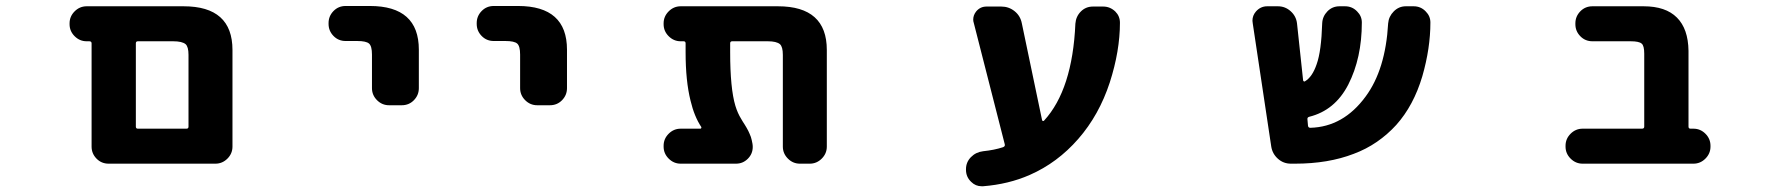

<svg xmlns="http://www.w3.org/2000/svg" viewBox="-20 -570 6040 648"><path d="M346.7 -17.6Q322.3 -17.6 305.7 -34.7Q289.1 -51.8 289.1 -75.2V-423.8Q289.1 -430.7 281.2 -430.7H272.5Q249 -430.7 231.9 -447.8Q214.8 -464.8 214.8 -488.3V-491.2Q214.8 -514.6 231.9 -531.7Q249 -548.8 272.5 -548.8H599.6Q764.6 -548.8 764.6 -401.4V-75.2Q764.6 -51.8 747.6 -34.7Q730.5 -17.6 707 -17.6ZM609.4 -135.7Q616.2 -135.7 616.2 -142.6V-384.8Q616.2 -412.1 606.4 -420.9Q594.7 -430.7 564.5 -430.7H445.3Q438.5 -430.7 438.5 -423.8V-142.6Q438.5 -135.7 445.3 -135.7Z M1293 -214.8Q1269.5 -214.8 1252.4 -231.9Q1235.4 -249 1235.4 -272.5V-385.7Q1235.4 -414.1 1225.6 -422.9Q1215.8 -431.6 1185.5 -431.6H1146.5Q1122.1 -431.6 1105.5 -448.7Q1088.9 -465.8 1088.9 -489.3V-492.2Q1088.9 -515.6 1105.5 -532.7Q1122.1 -549.8 1146.5 -549.8H1228.5Q1393.6 -549.8 1393.6 -402.3V-272.5Q1393.6 -249 1377 -231.9Q1360.4 -214.8 1335.9 -214.8Z M1793 -214.8Q1769.5 -214.8 1752.4 -231.9Q1735.4 -249 1735.4 -272.5V-385.7Q1735.4 -414.1 1725.6 -422.9Q1715.8 -431.6 1685.5 -431.6H1646.5Q1622.1 -431.6 1605.5 -448.7Q1588.9 -465.8 1588.9 -489.3V-492.2Q1588.9 -515.6 1605.5 -532.7Q1622.1 -549.8 1646.5 -549.8H1728.5Q1893.6 -549.8 1893.6 -402.3V-272.5Q1893.6 -249 1877 -231.9Q1860.4 -214.8 1835.9 -214.8Z M2679.7 -17.6Q2656.2 -17.6 2639.2 -34.7Q2622.1 -51.8 2622.1 -75.2V-384.8Q2622.1 -412.1 2612.3 -420.9Q2600.6 -430.7 2571.3 -430.7H2451.2Q2444.3 -430.7 2444.3 -423.8V-393.6Q2444.3 -271.5 2461.9 -212.9Q2469.7 -187.5 2481.4 -168.9Q2481.4 -168 2486.8 -159.7Q2492.2 -151.4 2493.7 -148.9Q2495.1 -146.5 2499.5 -139.2Q2503.9 -131.8 2505.4 -128.4Q2506.8 -125 2509.8 -118.7Q2512.7 -112.3 2514.2 -107.9Q2515.6 -103.5 2517.1 -97.2Q2518.6 -90.8 2519.5 -85.4Q2520.5 -80.1 2520.5 -74.2Q2520.5 -50.8 2503.9 -34.2Q2487.3 -17.6 2463.9 -17.6H2277.3Q2253.9 -17.6 2236.8 -34.7Q2219.7 -51.8 2219.7 -75.2V-78.1Q2219.7 -101.6 2236.8 -118.7Q2253.9 -135.7 2277.3 -135.7H2343.8Q2345.7 -135.7 2346.7 -137.7Q2347.7 -139.6 2346.7 -141.6Q2323.2 -176.8 2310.5 -230.5Q2293.9 -296.9 2293.9 -393.6V-423.8Q2293.9 -430.7 2287.1 -430.7H2277.3Q2253.9 -430.7 2236.8 -447.8Q2219.7 -464.8 2219.7 -488.3V-491.2Q2219.7 -514.6 2236.8 -531.7Q2253.9 -548.8 2277.3 -548.8H2605.5Q2770.5 -548.8 2770.5 -401.4V-75.2Q2770.5 -51.8 2753.4 -34.7Q2736.3 -17.6 2712.9 -17.6Z M3297.9 58.6Q3295.9 58.6 3293 58.6Q3272.5 58.6 3257.8 43.9Q3240.2 27.3 3240.2 2.9V1Q3240.2 -22.5 3256.8 -39.6Q3273.4 -56.6 3297.9 -59.6Q3335.9 -63.5 3365.2 -73.2Q3373 -76.2 3371.1 -83L3266.6 -492.2Q3264.6 -498 3264.6 -503.9Q3264.6 -518.6 3274.4 -531.2Q3288.1 -547.9 3309.6 -547.9H3359.4Q3384.8 -547.9 3404.3 -532.2Q3423.8 -516.6 3428.7 -491.2L3497.1 -164.1Q3498 -162.1 3500 -161.6Q3502 -161.1 3503.9 -163.1Q3599.6 -267.6 3609.4 -490.2Q3611.3 -514.6 3627.9 -531.2Q3644.5 -547.9 3668.9 -547.9H3703.1Q3726.6 -547.9 3744.1 -531.2Q3759.8 -515.6 3759.8 -493.2Q3759.8 -398.4 3725.6 -292Q3689.5 -181.6 3619.1 -101.1Q3548.8 -20.5 3455.1 20.5Q3383.8 51.8 3297.9 58.6Z M4336.9 -17.6Q4311.5 -17.6 4293 -34.2Q4274.4 -50.8 4270.5 -75.2L4208 -491.2Q4207 -496.1 4207 -500Q4207 -517.6 4218.8 -531.2Q4234.4 -548.8 4256.8 -548.8H4293Q4317.4 -548.8 4335.9 -532.2Q4354.5 -515.6 4357.4 -491.2L4377.9 -299.8Q4377.9 -296.9 4380.4 -295.4Q4382.8 -293.9 4384.8 -295.9Q4409.2 -310.5 4423.8 -353.5Q4439.5 -397.5 4442.4 -491.2Q4443.4 -514.6 4460 -531.7Q4476.6 -548.8 4501 -548.8H4519.5Q4543.9 -548.8 4560.5 -531.2Q4576.2 -515.6 4576.2 -494.1Q4576.2 -374 4530.3 -284.2Q4485.4 -197.3 4398.4 -175.8Q4391.6 -173.8 4392.6 -167L4394.5 -145.5Q4395.5 -138.7 4402.3 -138.7Q4513.7 -141.6 4588.9 -244.1Q4656.2 -335 4665 -491.2Q4667 -514.6 4684.1 -531.7Q4701.2 -548.8 4724.6 -548.8H4751Q4775.4 -548.8 4792 -531.2Q4807.6 -515.6 4807.6 -494.1Q4807.6 -407.2 4780.3 -312.5Q4751 -213.9 4692.4 -148.4Q4663.1 -116.2 4627 -91.3Q4590.8 -66.4 4548.8 -50.8Q4462.9 -17.6 4350.6 -17.6Z M5321.3 -17.6Q5297.9 -17.6 5280.8 -34.7Q5263.7 -51.8 5263.7 -75.2V-78.1Q5263.7 -101.6 5280.8 -118.7Q5297.9 -135.7 5321.3 -135.7H5521.5Q5529.3 -135.7 5529.3 -142.6V-388.7Q5529.3 -416 5520.5 -422.9Q5511.7 -430.7 5483.4 -430.7H5354.5Q5330.1 -430.7 5313.5 -447.8Q5296.9 -464.8 5296.9 -488.3V-491.2Q5296.9 -514.6 5313.5 -531.7Q5330.1 -548.8 5354.5 -548.8H5527.3Q5601.6 -548.8 5639.6 -510.7Q5677.7 -472.7 5678.7 -398.4V-142.6Q5678.7 -135.7 5685.5 -135.7H5695.3Q5718.8 -135.7 5735.8 -118.7Q5752.9 -101.6 5752.9 -78.1V-75.2Q5752.9 -51.8 5735.8 -34.7Q5718.8 -17.6 5695.3 -17.6Z"/></svg>

Font: Rounded Mgen+ 2m bold
Style: Bold
Weight: 700
Designer: [Source Han Sans]
Ryoko NISHIZUKA  (kana & ideographs); Paul D. Hunt (Latin, Greek & Cyrillic); Wenlong ZHANG  (bopomofo
Version: Version 1.059.20150602